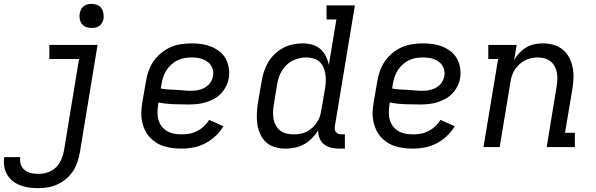

<svg xmlns="http://www.w3.org/2000/svg" viewBox="-70 -763 3090 996"><path d="M130 213Q106 213 82.5 210Q59 207 37 199Q15 191 -3 177Q-21 163 -32.5 143.5Q-44 124 -48 100.5Q-52 77 -48 53Q-48 53 -48 52.5Q-48 52 -48 52H35Q35 52 35 52Q35 52 35 52Q33 65 35 78Q37 91 43 101.5Q49 112 58.5 119.5Q68 127 80 131.5Q92 136 104.5 137.5Q117 139 130 139Q154 139 178 131Q202 123 220 105.5Q238 88 248 64.5Q258 41 262 18L340 -457H186V-530H436L344 30Q339 55 331 79Q323 103 308.5 125Q294 147 273.5 164.5Q253 182 229 193Q205 204 180 208.5Q155 213 130 213ZM405 -618Q390 -618 376.5 -623Q363 -628 354.5 -639.5Q346 -651 343.5 -665.5Q341 -680 344 -695Q346 -705 351 -715Q356 -725 365 -731.5Q374 -738 384.5 -740.5Q395 -743 405 -743Q420 -743 434 -737.5Q448 -732 456 -720.5Q464 -709 466.5 -694.5Q469 -680 467 -665Q465 -655 459.5 -645Q454 -635 445 -628.5Q436 -622 425.5 -620Q415 -618 405 -618Z M873 8Q849 8 825 5Q801 2 779 -5Q757 -12 738 -24.5Q719 -37 704.5 -53.5Q690 -70 680.5 -91Q671 -112 666.5 -135Q662 -158 663 -182Q664 -206 668 -230L687 -340Q691 -367 700.5 -394Q710 -421 726.5 -445Q743 -469 766 -488Q789 -507 815.5 -518.5Q842 -530 870 -534Q898 -538 925 -538Q952 -538 978 -534Q1004 -530 1027 -520.5Q1050 -511 1069.5 -495.5Q1089 -480 1101 -458Q1113 -436 1117 -410Q1121 -384 1117 -358Q1113 -336 1102.5 -315Q1092 -294 1075.5 -277Q1059 -260 1038 -249Q1017 -238 995 -231.5Q973 -225 951 -223Q929 -221 907 -221Q868 -221 829 -222.5Q790 -224 752 -231L750 -218Q747 -198 747 -178Q747 -158 752.5 -139.5Q758 -121 769.5 -106.5Q781 -92 797.5 -82.5Q814 -73 833.5 -69.5Q853 -66 873 -66Q893 -66 913 -69.5Q933 -73 952.5 -83Q972 -93 988 -108Q1004 -123 1015 -141L1089 -108Q1072 -80 1047.5 -57Q1023 -34 994 -19Q965 -4 934 2Q903 8 873 8ZM920 -292Q932 -292 944.5 -293.5Q957 -295 969 -298.5Q981 -302 992.5 -308.5Q1004 -315 1013 -324.5Q1022 -334 1027.5 -345.5Q1033 -357 1035 -369Q1038 -383 1035 -397.5Q1032 -412 1024.5 -423.5Q1017 -435 1006 -443Q995 -451 981.5 -456Q968 -461 953.5 -463Q939 -465 925 -465Q907 -465 888 -462Q869 -459 851.5 -450.5Q834 -442 819 -428.5Q804 -415 793.5 -398.5Q783 -382 777 -364Q771 -346 768 -328L764 -304Q783 -300 802.5 -299Q822 -298 842 -297Q862 -296 881.5 -294Q901 -292 920 -292Z M1410 8Q1410 8 1410 8Q1410 8 1410 8Q1382 8 1355.5 0Q1329 -8 1310 -25.5Q1291 -43 1280 -67.5Q1269 -92 1265 -118.5Q1261 -145 1262.5 -173.5Q1264 -202 1268 -230L1287 -340Q1291 -365 1299 -390.5Q1307 -416 1320.5 -439Q1334 -462 1354 -481.5Q1374 -501 1398 -514Q1422 -527 1448 -532.5Q1474 -538 1499 -538Q1525 -538 1549 -531.5Q1573 -525 1591 -509.5Q1609 -494 1620 -472Q1631 -450 1636 -426L1675 -662H1624V-735H1771L1667 -108Q1666 -99 1667 -91Q1668 -83 1673 -77Q1678 -71 1686 -68.5Q1694 -66 1702 -66H1719V8H1690Q1668 8 1647.5 3Q1627 -2 1611 -14.5Q1595 -27 1587.5 -46.5Q1580 -66 1581 -87Q1567 -65 1548.5 -46Q1530 -27 1507 -14.5Q1484 -2 1459 3Q1434 8 1410 8ZM1454 -66Q1471 -66 1488 -69Q1505 -72 1521 -80Q1537 -88 1550.5 -100.5Q1564 -113 1574 -128Q1584 -143 1589.5 -159.5Q1595 -176 1597 -193L1616 -303Q1619 -322 1620 -341Q1621 -360 1618 -378.5Q1615 -397 1608 -413.5Q1601 -430 1588 -442Q1575 -454 1557 -459.5Q1539 -465 1520 -465Q1501 -465 1483 -461Q1465 -457 1448 -448.5Q1431 -440 1417 -426.5Q1403 -413 1393 -397Q1383 -381 1377 -363.5Q1371 -346 1368 -328L1350 -218Q1347 -199 1346.5 -180Q1346 -161 1349.5 -143.5Q1353 -126 1362 -110.5Q1371 -95 1385 -84.5Q1399 -74 1417 -70Q1435 -66 1454 -66Z M2073 8Q2049 8 2025 5Q2001 2 1979 -5Q1957 -12 1938 -24.5Q1919 -37 1904.5 -53.5Q1890 -70 1880.5 -91Q1871 -112 1866.5 -135Q1862 -158 1863 -182Q1864 -206 1868 -230L1887 -340Q1891 -367 1900.5 -394Q1910 -421 1926.5 -445Q1943 -469 1966 -488Q1989 -507 2015.5 -518.5Q2042 -530 2070 -534Q2098 -538 2125 -538Q2152 -538 2178 -534Q2204 -530 2227 -520.5Q2250 -511 2269.5 -495.5Q2289 -480 2301 -458Q2313 -436 2317 -410Q2321 -384 2317 -358Q2313 -336 2302.5 -315Q2292 -294 2275.5 -277Q2259 -260 2238 -249Q2217 -238 2195 -231.5Q2173 -225 2151 -223Q2129 -221 2107 -221Q2068 -221 2029 -222.5Q1990 -224 1952 -231L1950 -218Q1947 -198 1947 -178Q1947 -158 1952.5 -139.5Q1958 -121 1969.5 -106.5Q1981 -92 1997.5 -82.5Q2014 -73 2033.5 -69.5Q2053 -66 2073 -66Q2093 -66 2113 -69.5Q2133 -73 2152.5 -83Q2172 -93 2188 -108Q2204 -123 2215 -141L2289 -108Q2272 -80 2247.5 -57Q2223 -34 2194 -19Q2165 -4 2134 2Q2103 8 2073 8ZM2120 -292Q2132 -292 2144.5 -293.5Q2157 -295 2169 -298.5Q2181 -302 2192.5 -308.5Q2204 -315 2213 -324.5Q2222 -334 2227.5 -345.5Q2233 -357 2235 -369Q2238 -383 2235 -397.5Q2232 -412 2224.5 -423.5Q2217 -435 2206 -443Q2195 -451 2181.5 -456Q2168 -461 2153.5 -463Q2139 -465 2125 -465Q2107 -465 2088 -462Q2069 -459 2051.5 -450.5Q2034 -442 2019 -428.5Q2004 -415 1993.5 -398.5Q1983 -382 1977 -364Q1971 -346 1968 -328L1964 -304Q1983 -300 2002.5 -299Q2022 -298 2042 -297Q2062 -296 2081.5 -294Q2101 -292 2120 -292Z M2438 0 2514 -457H2463V-530H2610L2597 -451Q2608 -471 2624 -488Q2640 -505 2660 -517Q2680 -529 2702 -533.5Q2724 -538 2745 -538Q2774 -538 2801 -530.5Q2828 -523 2849 -506Q2870 -489 2882.5 -465Q2895 -441 2900.5 -414Q2906 -387 2905 -358Q2904 -329 2899 -300L2861 -74H2912V0H2766L2817 -312Q2820 -331 2821 -349Q2822 -367 2819 -384.5Q2816 -402 2808 -417.5Q2800 -433 2787 -444Q2774 -455 2756.5 -460Q2739 -465 2720 -465Q2703 -465 2686 -461.5Q2669 -458 2653.5 -450Q2638 -442 2624.5 -429.5Q2611 -417 2601 -402Q2591 -387 2585.5 -370.5Q2580 -354 2578 -337L2522 0Z"/></svg>

Font: Iosevka Curly Slab Extended
Style: Italic
Weight: 400
Width: 7
Italic angle: -9°
Monospace: yes
Designer: Belleve Invis
Foundry: Belleve Invis
Version: Version 11.1.0; ttfautohint (v1.8.3)